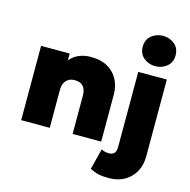

<svg xmlns="http://www.w3.org/2000/svg" viewBox="-140 -936 1285 1298"><g transform="rotate(15 502.5 -287.0)"><path d="M62.5 0V-520H262.5V-472Q289.5 -504.5 326.8 -519.8Q364 -535 406.5 -535Q481.5 -535 529.2 -506Q577 -477 599.8 -430.5Q622.5 -384 622.5 -331V0H422.5V-268Q422.5 -309.5 403.2 -332.2Q384 -355 343.5 -355Q317.5 -355 299.5 -344Q281.5 -333 272 -313.2Q262.5 -293.5 262.5 -268V0ZM736.5 225Q692.5 225 663.2 218.8Q634 212.5 602.5 195.5L639.5 50Q652.5 56.5 665 59.8Q677.5 63 691.5 63Q717 63 729.8 49.2Q742.5 35.5 742.5 7V-520H942.5V18Q942.5 79 916.5 125.8Q890.5 172.5 844 198.8Q797.5 225 736.5 225ZM842.5 -587Q796 -587 761.8 -615.2Q727.5 -643.5 727.5 -693Q727.5 -742.5 761.8 -770.8Q796 -799 842.5 -799Q889 -799 923.2 -770.8Q957.5 -742.5 957.5 -693Q957.5 -643.5 923.2 -615.2Q889 -587 842.5 -587Z"/></g></svg>

Font: Geologica Roman Black
Style: Regular
Weight: 900
Designer: Sindre Bremnes, Frode Helland
Foundry: Monokrom Skriftforlag AS
Version: Version 1.010;gftools[0.9.28]